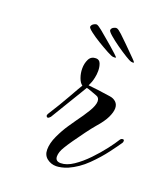

<svg xmlns="http://www.w3.org/2000/svg" viewBox="-108 -615 606 701"><g transform="rotate(20 195.5 -264.5)"><path d="M317 -442Q312 -443 294 -454Q276 -465 255.5 -479.5Q235 -494 220 -507Q205 -520 206 -525Q207 -532 214 -536Q221 -540 227 -539Q233 -538 247.5 -524.5Q262 -511 277 -496Q284 -489 296 -477Q308 -465 318 -455Q328 -445 328 -443Q327 -440 317 -442ZM250 -436Q244 -436 225.5 -446Q207 -456 185.5 -469Q164 -482 148.5 -494Q133 -506 133 -511Q134 -518 140.5 -522.5Q147 -527 153 -527Q159 -526 174.5 -513.5Q190 -501 206 -487Q213 -481 226 -470Q239 -459 249.5 -449Q260 -439 260 -438Q260 -435 250 -436ZM190 10Q170 10 154.5 -2Q139 -14 139 -36Q139 -61 152.5 -90Q166 -119 182 -142.5Q198 -166 203 -173Q221 -197 236.5 -222.5Q252 -248 252 -264Q252 -279 239 -283Q228 -287 216 -291.5Q204 -296 198 -297Q195 -292 184 -273.5Q173 -255 158.5 -231.5Q144 -208 131 -186Q118 -164 111 -153Q105 -146 101 -146Q97 -146 95.5 -150Q94 -154 97 -159Q127 -206 150 -247Q173 -288 180 -299Q170 -306 164 -323Q158 -340 158 -358Q158 -378 166 -394Q174 -410 193 -410Q206 -410 211 -397.5Q216 -385 216 -369Q216 -355 213 -342Q210 -329 208 -324L201 -308Q213 -307 237 -304Q261 -301 287 -297Q302 -295 311.5 -286Q321 -277 321 -262Q321 -247 311 -226Q301 -205 277 -178Q265 -164 248 -141Q231 -118 216 -96.5Q201 -75 194 -63Q181 -42 181 -25Q181 -6 202 -6Q225 -6 251 -23.5Q277 -41 302 -67Q327 -93 346.5 -118.5Q366 -144 375 -159Q379 -166 386 -166Q391 -166 391 -161Q391 -156 389 -153Q379 -138 356.5 -108Q334 -78 303 -47.5Q272 -17 234 0Q222 5 210 7.5Q198 10 190 10Z"/></g></svg>

Font: Fleur De Leah
Style: Regular
Weight: 400
Designer: Robert E. Leuschke
Foundry: Robert E. Leuschke
Version: Version 1.010; ttfautohint (v1.8.3)